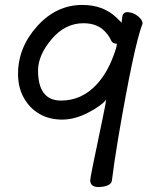

<svg xmlns="http://www.w3.org/2000/svg" viewBox="-20 -738 640 777"><path d="M227 -331Q310 -331 370 -395Q411 -439 436 -504Q453 -547 453 -561Q435 -561 429 -575.5Q423 -590 409 -606Q377 -644 318 -644Q243 -644 188.5 -579Q134 -514 134 -453Q134 -331 227 -331ZM379 19Q345 19 345 -9Q345 -20 396 -262Q410 -330 410 -337L409 -334Q389 -309 335.5 -281.5Q282 -254 232 -254Q180 -254 140.5 -276.5Q101 -299 77 -341Q53 -383 53 -439Q53 -546 130.5 -632Q208 -718 313 -718Q397 -718 450 -668Q471 -648 472 -646Q473 -652 475 -670.5Q477 -689 497 -689Q521 -687 539 -672Q557 -657 557 -643Q522 -553 458 -177Q440 -68 433 -8Q430 17 379 19Z"/></svg>

Font: ToneOZ-Pinyin-WenKai-Medium
Style: Medium
Weight: 700
Designer: Fontworks Inc.
Foundry: ToneOZ
Version: Version 0.240331